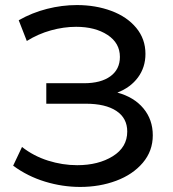

<svg xmlns="http://www.w3.org/2000/svg" viewBox="-20 -731 682 759"><path d="M584 -196Q584 -134 544.5 -87.5Q505 -41 439.5 -16.5Q374 8 297 8Q227 8 158 -13Q89 -34 32 -76L67 -150Q113 -114 170 -96Q227 -78 285 -78Q369 -78 426 -113.5Q483 -149 483 -211Q483 -264 440 -292.5Q397 -321 319 -321H163V-402H312Q379 -402 416.5 -429.5Q454 -457 454 -506Q454 -561 405 -593Q356 -625 281 -625Q232 -625 181.5 -611Q131 -597 86 -569L54 -651Q107 -681 166 -696Q225 -711 284 -711Q358 -711 420 -688Q482 -665 518.5 -621Q555 -577 555 -518Q555 -465 525.5 -425Q496 -385 444 -365Q510 -347 547 -302.5Q584 -258 584 -196Z"/></svg>

Font: APTA Sans Medium
Style: Bold
Weight: 500
Version: Version 7.200